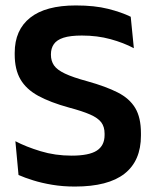

<svg xmlns="http://www.w3.org/2000/svg" viewBox="-20 -672 573 705"><path d="M255 13Q210.5 13 171.8 6.5Q133 0 101.8 -9.8Q70.5 -19.5 48 -29.5L36.5 -153.5Q75.5 -133 129 -116.8Q182.5 -100.5 243 -100.5Q307 -100.5 335.5 -119Q364 -137.5 364 -176V-181.5Q364 -206.5 351.8 -222.8Q339.5 -239 311 -251.5Q282.5 -264 233.5 -277Q164.5 -296 120.2 -320.2Q76 -344.5 55 -380.8Q34 -417 34 -472V-478Q34 -562 90.8 -607Q147.5 -652 258.5 -652Q327.5 -652 377 -639.5Q426.5 -627 460 -610.5L471.5 -495Q434 -515 385.8 -528.2Q337.5 -541.5 280.5 -541.5Q238 -541.5 213.2 -533.5Q188.5 -525.5 177.8 -510Q167 -494.5 167 -472.5V-471Q167 -448.5 178.2 -432Q189.5 -415.5 218.5 -401.8Q247.5 -388 301 -373.5Q369 -354.5 412.2 -332.5Q455.5 -310.5 476.5 -275.5Q497.5 -240.5 497.5 -183V-174Q497.5 -81.5 437.2 -34.2Q377 13 255 13Z"/></svg>

Font: Anek Latin SemiBold
Style: Regular
Weight: 600
Designer: Yesha Goshar
Foundry: Ek Type
Version: Version 1.003